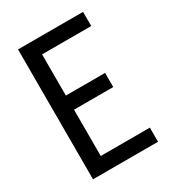

<svg xmlns="http://www.w3.org/2000/svg" viewBox="-178 -838 855 941"><g transform="rotate(-30 250.0 -367.5)"><path d="M70 0V-735H438V-655H160V-422H382V-342H160V-80H438V0Z"/></g></svg>

Font: Iosevka Term Medium
Style: Regular
Weight: 500
Monospace: yes
Designer: Belleve Invis
Foundry: Belleve Invis
Version: Version 26.3.1